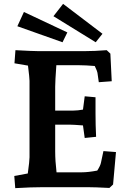

<svg xmlns="http://www.w3.org/2000/svg" viewBox="-20 -970 684 995"><path d="M54 -58 124 -71Q133 -136 133 -155V-551Q133 -566 125 -630L55 -642L60 -710Q150 -705 179 -705H419Q470 -705 533 -710L552 -692L559 -549L492 -544L485 -593Q484 -601 471 -628Q423 -632 391 -632H272Q266 -548 266 -521V-397H361Q382 -397 410 -402L419 -471L475 -466V-382Q475 -323 478 -261L419 -255L410 -320Q360 -324 341 -324H266V-185Q266 -137 273 -77H403Q437 -77 484 -86Q500 -111 503 -126L516 -187L581 -182L566 -14L547 4Q471 0 433 0H204Q141 0 59 5ZM257 -886 307 -950 511 -795 476 -751ZM70 -834 104 -908 329 -802 304 -751Z"/></svg>

Font: Andada Pro ExtraBold
Style: Regular
Weight: 800
Designer: Carolina Giovagnoli
Foundry: Huerta Tipografica
Version: Version 3.005; ttfautohint (v1.8.4)